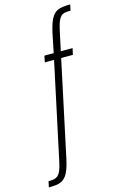

<svg xmlns="http://www.w3.org/2000/svg" viewBox="-229 -799 648 1045"><g transform="rotate(-15 95.0 -277.0)"><path d="M-90 189 -83 156Q-64 156 -50.5 153Q-37 150 -28 141Q-19 132 -12.5 116Q-6 100 0 73L117 -474H65L72 -510H135L123 -502L147 -620Q154 -651 162 -673Q170 -695 180.5 -709Q191 -723 204.5 -730.5Q218 -738 237 -740.5Q256 -743 280 -743L273 -710Q253 -710 239.5 -707Q226 -704 217.5 -695Q209 -686 202.5 -670Q196 -654 190 -628L162 -498L155 -510H231L223 -474H157L42 65Q35 97 27 119Q19 141 9 154.5Q-1 168 -14.5 176Q-28 184 -47 186.5Q-66 189 -90 189Z"/></g></svg>

Font: Saira UltraCondensed ExtraLight
Style: Regular
Weight: 250
Width: 1
Designer: Hector Gatti with collaboration of the Omnibus-Type team
Foundry: Omnibus-Type
Version: Version 1.101